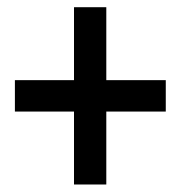

<svg xmlns="http://www.w3.org/2000/svg" viewBox="-20 -567 491 522"><path d="M181.2 -65.4V-547.4H269V-65.4ZM20.5 -263.7V-349.1H430.7V-263.7Z"/></svg>

Font: Reddit Sans Condensed Medium
Style: Regular
Weight: 500
Designer: Stephen Hutchings
Foundry: Reddit
Version: Version 1.014